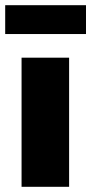

<svg xmlns="http://www.w3.org/2000/svg" viewBox="-28 -719 351 739"><path d="M303 -588H-8V-699H303ZM238 0H55V-497H238Z"/></svg>

Font: Ezarion Extra Bold
Style: Regular
Weight: 800
Designer: Natanael Gama
Version: Version 1.001;PS 001.001;hotconv 1.0.70;makeotf.lib2.5.58329